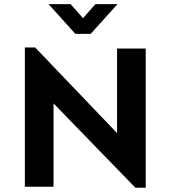

<svg xmlns="http://www.w3.org/2000/svg" viewBox="-20 -884 801 909"><path d="M534.2 -654.3V-253.9L146.5 -659.2H97.7V0H233.4V-394.5L621.1 4.9H669.9V-654.3ZM336.9 -723.6H409.2L536.1 -864.3H431.6L373 -797.9L314.5 -864.3H210Z"/></svg>

Font: Sen-gleads
Style: Bold
Weight: 700
Designer: Kosal Sen, Philatype
Foundry: Philatype
Version: Version 1.004; ttfautohint (v1.8.3)